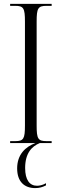

<svg xmlns="http://www.w3.org/2000/svg" viewBox="-20 -734 317 985"><path d="M32 0H162C110 19 68 59 68 130C68 198 105 231 161 231C181 231 199 226 216 217V206C198 216 182 219 170 219C132 219 109 189 109 128C109 53 142 17 184 0H245V-10H219C175 -10 168 -22 168 -90V-623C168 -692 175 -704 219 -704H245V-714H32V-704H58C101 -704 108 -692 108 -623V-90C108 -22 101 -10 58 -10H32Z"/></svg>

Font: Noto Serif Display ExtraCondensed Light
Style: Regular
Weight: 300
Width: 2
Designer: Monotype Design Team
Foundry: Monotype Imaging Inc.
Version: Version 2.009